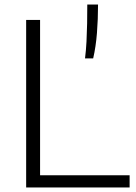

<svg xmlns="http://www.w3.org/2000/svg" viewBox="-20 -828 601 848"><path d="M95.5 0V-740H157V-54H552.5V0ZM355.5 -570Q360 -605.5 362 -644.2Q364 -683 364.8 -724.2Q365.5 -765.5 365.5 -808H413Q413 -742.5 408.2 -682.2Q403.5 -622 391.5 -570Z"/></svg>

Font: Encode Sans SC SemiExpanded Light
Style: Regular
Weight: 300
Width: 6
Designer: Multiple Designers
Foundry: Impallari Type
Version: Version 3.002